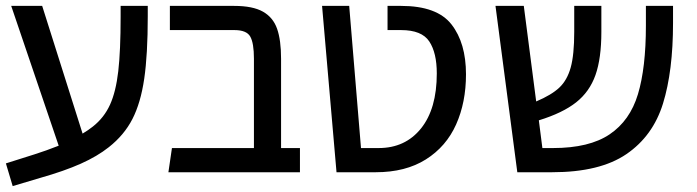

<svg xmlns="http://www.w3.org/2000/svg" viewBox="-20 -584 2362 651"><path d="M481 -564V-529Q481 -399 469 -317Q457 -235 429 -180.5Q401 -126 349 -85Q310 -54 254 -29Q198 -4 117 19L23 47L0 -30L98 -61Q136 -73 179 -90L18 -564H123L260 -131Q280 -143 295 -155Q333 -185 353 -229Q373 -273 381 -342.5Q389 -412 389 -527V-564Z M997 -82V0H551L563 -82H841V-385Q841 -438 828.5 -460Q816 -482 775 -482H556V-564H774Q837 -564 871.5 -544.5Q906 -525 919.5 -486.5Q933 -448 933 -385V-82Z M1072 -564H1164L1204 -82H1264Q1354 -82 1407.5 -148.5Q1461 -215 1461 -335Q1461 -405 1435.5 -443.5Q1410 -482 1340 -482H1294V-564H1340Q1462 -564 1511 -501Q1560 -438 1560 -332Q1560 -237 1526.5 -162Q1493 -87 1424 -43.5Q1355 0 1254 0H1121Z M2262 -564V-506Q2262 -343 2228 -233Q2194 -123 2104 -61.5Q2014 0 1852 0H1734L1660 -564H1756L1798 -240Q1850 -262 1876.5 -287Q1903 -312 1915 -355Q1927 -398 1927 -476V-564H2019V-476Q2019 -386 1999 -329.5Q1979 -273 1933.5 -237Q1888 -201 1807 -176L1819 -82H1855Q1978 -82 2047 -128.5Q2116 -175 2143 -264.5Q2170 -354 2170 -497V-564Z"/></svg>

Font: FiraGO
Style: Regular
Weight: 400
Designer: bBox Type
Foundry: bBox Type GmbH
Version: Version 1.001;April 20, 2020;FontCreator 12.0.0.2555 64-bit